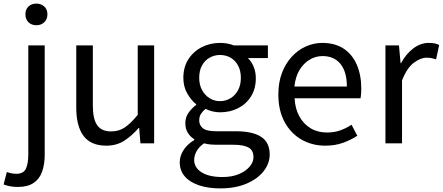

<svg xmlns="http://www.w3.org/2000/svg" viewBox="-64 -795 2456 1065"><path d="M35 242Q11 242 -9.5 238Q-30 234 -44 228L-26 159Q-16 163 -2 166Q12 169 26 169Q67 169 80 140Q93 111 93 62V-543H184V62Q184 117 169.5 157.5Q155 198 122 220Q89 242 35 242ZM138 -655Q111 -655 94 -671.5Q77 -688 77 -716Q77 -743 94 -759Q111 -775 138 -775Q164 -775 181.5 -759Q199 -743 199 -716Q199 -688 181.5 -671.5Q164 -655 138 -655Z M526 13Q440 13 399.5 -41Q359 -95 359 -199V-543H451V-210Q451 -135 475 -100.5Q499 -66 553 -66Q595 -66 628 -88Q661 -110 700 -158V-543H791V0H715L708 -85H705Q667 -41 624.5 -14Q582 13 526 13Z M1157 250Q1091 250 1040 233Q989 216 961 183.5Q933 151 933 105Q933 70 954 37.5Q975 5 1013 -18V-23Q992 -36 978 -58Q964 -80 964 -112Q964 -146 983.5 -172Q1003 -198 1024 -213V-217Q997 -238 975 -276Q953 -314 953 -363Q953 -423 981 -466.5Q1009 -510 1055.5 -533.5Q1102 -557 1156 -557Q1180 -557 1199.5 -553Q1219 -549 1233 -543H1422V-473H1311Q1331 -454 1343 -425Q1355 -396 1355 -361Q1355 -303 1328.5 -260.5Q1302 -218 1257 -195Q1212 -172 1156 -172Q1137 -172 1115.5 -177Q1094 -182 1076 -191Q1061 -179 1051 -164Q1041 -149 1041 -126Q1041 -101 1061 -84Q1081 -67 1136 -67H1243Q1337 -67 1384.5 -36Q1432 -5 1432 62Q1432 112 1398 155Q1364 198 1302.5 224Q1241 250 1157 250ZM1156 -234Q1188 -234 1214.5 -250Q1241 -266 1256.5 -295Q1272 -324 1272 -363Q1272 -403 1256.5 -431.5Q1241 -460 1215 -475Q1189 -490 1156 -490Q1125 -490 1098.5 -475Q1072 -460 1056.5 -432Q1041 -404 1041 -363Q1041 -324 1057 -295Q1073 -266 1099 -250Q1125 -234 1156 -234ZM1170 187Q1222 187 1260.5 171Q1299 155 1320.5 129.5Q1342 104 1342 77Q1342 38 1314 23Q1286 8 1232 8H1138Q1123 8 1104.5 6.5Q1086 5 1068 0Q1039 20 1026 44.5Q1013 69 1013 92Q1013 135 1054.5 161Q1096 187 1170 187Z M1740 13Q1667 13 1608 -21Q1549 -55 1514.5 -118.5Q1480 -182 1480 -271Q1480 -338 1500 -390.5Q1520 -443 1554.5 -480.5Q1589 -518 1633 -537.5Q1677 -557 1723 -557Q1793 -557 1841 -526Q1889 -495 1914.5 -437.5Q1940 -380 1940 -302Q1940 -287 1939 -274Q1938 -261 1936 -250H1570Q1573 -192 1596.5 -149.5Q1620 -107 1659 -83.5Q1698 -60 1750 -60Q1790 -60 1822.5 -71.5Q1855 -83 1886 -103L1918 -42Q1883 -19 1839 -3Q1795 13 1740 13ZM1569 -315H1860Q1860 -397 1824.5 -440.5Q1789 -484 1725 -484Q1687 -484 1653.5 -464Q1620 -444 1597.5 -407Q1575 -370 1569 -315Z M2074 0V-543H2149L2158 -444H2160Q2188 -496 2228.5 -526.5Q2269 -557 2314 -557Q2333 -557 2346.5 -554.5Q2360 -552 2372 -545L2355 -466Q2341 -470 2330 -472.5Q2319 -475 2302 -475Q2269 -475 2231 -446.5Q2193 -418 2166 -349V0Z"/></svg>

Font: Noto Sans HK
Style: Regular
Weight: 400
Designer: Ryoko NISHIZUKA 西塚涼子 (kana, bopomofo & ideographs); Paul D. Hunt (Latin, Greek & Cyrillic); Sandoll Communications 산돌커뮤니
Foundry: Adobe
Version: Version 2.004-H2;hotconv 1.0.118;makeotfexe 2.5.65603